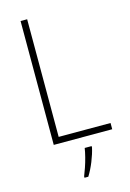

<svg xmlns="http://www.w3.org/2000/svg" viewBox="-138 -781 726 1069"><g transform="rotate(-15 225.0 -246.5)"><path d="M93 0V-714H131V-36H430V0ZM295 69Q287 105 270.5 146Q254 187 233 221H211V213Q218 196 227.5 168.5Q237 141 244.5 111.5Q252 82 255 61H295Z"/></g></svg>

Font: Noto Sans Georgian SemiCondensed ExtraLight
Style: Regular
Weight: 200
Width: 4
Designer: Monotype Design Team, Akaki Razmadze
Foundry: Google LLC
Version: Version 2.005; ttfautohint (v1.8.4.7-5d5b)